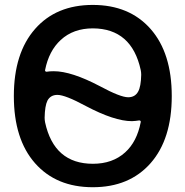

<svg xmlns="http://www.w3.org/2000/svg" viewBox="-20 -784 764 792"><path d="M166 -495.1Q165 -492.2 167.5 -489.7Q169.9 -487.3 173.8 -488.3Q184.6 -490.2 202.1 -490.2Q274.4 -490.2 391.6 -428.7Q476.6 -382.8 508.8 -382.8Q537.1 -382.8 549.8 -406.2Q561.5 -426.8 562.5 -475.6Q562.5 -485.4 560.5 -495.1Q523.4 -666 363.3 -667Q282.2 -667 230.5 -619.1Q181.6 -574.2 166 -495.1ZM164.1 -298.8Q164.1 -289.1 166 -279.3Q203.1 -108.4 363.3 -108.4Q444.3 -108.4 496.1 -155.3Q544.9 -199.2 560.5 -280.3Q561.5 -283.2 559.1 -285.6Q556.6 -288.1 552.7 -287.1Q542 -285.2 524.4 -284.2Q452.1 -284.2 334 -346.7Q249 -392.6 216.8 -392.6Q188.5 -392.6 175.8 -369.1Q165 -347.7 164.1 -298.8ZM125 -665Q211.9 -763.7 362.8 -763.7Q513.7 -763.7 601.1 -664.6Q688.5 -565.4 688.5 -387.7Q688.5 -210 601.1 -110.8Q513.7 -11.7 362.8 -11.7Q211.9 -11.7 124.5 -110.8Q37.1 -210 37.1 -387.7Q37.1 -565.4 125 -665Z"/></svg>

Font: Gen Jyuu GothicX Medium
Style: Regular
Weight: 500
Designer: Ryoko NISHIZUKA (kana &amp; ideographs); Paul D. Hunt (Latin, Greek &amp; Cyrillic); Wenlong ZHANG (bopomofo); Sandoll C
Version: Version 1.058.20140828